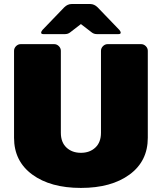

<svg xmlns="http://www.w3.org/2000/svg" viewBox="-20 -920 807 957"><path d="M383.3 -900H429.2Q450 -900 466.7 -883.3L575 -770.8Q581.7 -762.5 581.7 -757.5Q581.7 -750 570.8 -750H462.5Q448.3 -750 437.5 -758.3L383.3 -800L329.2 -758.3Q318.3 -750 304.2 -750H195.8Q185 -750 185 -757.5Q185 -762.5 191.7 -770.8L300 -883.3Q316.7 -900 337.5 -900ZM50 -233.3V-666.7Q50 -680 60 -690Q70 -700 83.3 -700H250Q263.3 -700 273.3 -690Q283.3 -680 283.3 -666.7V-258.3Q283.3 -210.8 311.2 -184.6Q339.2 -158.3 383.3 -158.3Q427.5 -158.3 455.4 -184.6Q483.3 -210.8 483.3 -258.3V-666.7Q483.3 -680 493.3 -690Q503.3 -700 516.7 -700H683.3Q696.7 -700 706.7 -690Q716.7 -680 716.7 -666.7V-233.3Q716.7 -116.7 625.8 -50Q535 16.7 383.3 16.7Q231.7 16.7 140.8 -50Q50 -116.7 50 -233.3Z"/></svg>

Font: BoonTook Mon
Style: Regular
Weight: 400
Designer: Sungsit Sawaiwan
Foundry: FontUni
Version: Version 3.0